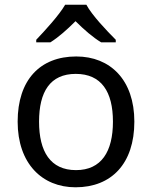

<svg xmlns="http://www.w3.org/2000/svg" viewBox="-20 -786 645 816"><path d="M347 -766H257C231 -721 171 -656 134 -617V-606H194C229 -628 265 -660 301 -696C337 -660 375 -627 410 -606H472V-617C434 -655 371 -721 347 -766ZM551 -269C551 -446 449 -546 304 -546C150 -546 55 -446 55 -269C55 -91 159 10 301 10C454 10 551 -91 551 -269ZM146 -269C146 -396 193 -472 302 -472C411 -472 460 -396 460 -269C460 -142 411 -63 303 -63C194 -63 146 -142 146 -269Z"/></svg>

Font: Noto Sans Cypriot
Style: Regular
Weight: 400
Designer: Monotype Design Team
Foundry: Monotype Imaging Inc.
Version: Version 2.002